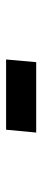

<svg xmlns="http://www.w3.org/2000/svg" viewBox="224 -362 138 626"><g transform="rotate(-90 293.0 -49.0)"><path d="M173.8 0H403.3L412.1 -98.1H183.1Z"/></g></svg>

Font: Cascadia Mono SemiBold
Style: Regular
Weight: 600
Monospace: yes
Designer: Aaron Bell
Foundry: Saja Typeworks
Version: Version 2404.023